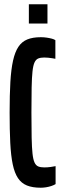

<svg xmlns="http://www.w3.org/2000/svg" viewBox="-20 -870 296 898"><path d="M171 8Q132 8 106 -2.5Q80 -13 64 -37Q48 -61 39.5 -101.5Q31 -142 28 -201.5Q25 -261 25 -344Q25 -427 28.5 -486.5Q32 -546 41 -586.5Q50 -627 66 -651Q82 -675 107.5 -685.5Q133 -696 171 -696Q185 -696 198.5 -694Q212 -692 223 -689Q234 -686 239 -682V-595Q234 -596 225 -597.5Q216 -599 206 -600Q196 -601 187 -601Q170 -601 159 -596.5Q148 -592 141.5 -578Q135 -564 132 -536Q129 -508 128 -461.5Q127 -415 127 -344Q127 -273 128 -226.5Q129 -180 132 -152Q135 -124 141.5 -110Q148 -96 159 -91.5Q170 -87 187 -87Q202 -87 216.5 -89Q231 -91 240 -93V-9Q232 -4 220 0Q208 4 195 6Q182 8 171 8ZM115 -760V-850H202V-760Z"/></svg>

Font: Saira UltraCondensed
Style: Bold
Weight: 700
Width: 1
Designer: Hector Gatti with collaboration of the Omnibus-Type team
Foundry: Omnibus-Type
Version: Version 1.101